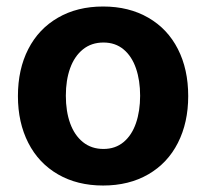

<svg xmlns="http://www.w3.org/2000/svg" viewBox="-20 -557 630 587"><path d="M34.8 -263.2Q34.8 -345.3 66.5 -407Q98.1 -468.8 157.2 -502.9Q216.2 -537.1 295.2 -537.1Q374.3 -537.1 433.4 -502.9Q492.5 -468.8 523.9 -407Q555.4 -345.3 555.4 -263.2Q555.4 -182.2 523.9 -120.2Q492.5 -58.2 433.4 -24Q374.3 10.2 295.2 10.2Q216.2 10.2 157.2 -24Q98.1 -58.2 66.5 -120.2Q34.8 -182.2 34.8 -263.2ZM408.4 -264.4Q408.4 -311.3 395.7 -348.1Q383 -385 357.8 -406Q332.6 -427 296.3 -427Q259.5 -427 233.5 -406Q207.6 -385 194.4 -348.4Q181.3 -311.9 181.3 -264.4Q181.3 -216.9 194.4 -180.2Q207.6 -143.6 233.5 -122.6Q259.5 -101.6 296.3 -101.6Q332.6 -101.6 357.8 -122.6Q383 -143.6 395.7 -180.5Q408.4 -217.4 408.4 -264.4Z"/></svg>

Font: Pretendard JP Variable
Style: Regular
Weight: 400
Designer: Base glyphs from Inter by Rasmus Andersson; Hangul glyphs from Noto Sans CJK(Source Han Sans) by Jang Soo-young and Kang
Foundry: Kil Hyung-jin
Version: Version 1.307;Glyphs 3.2 (3192)